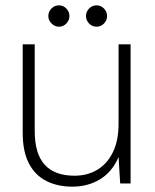

<svg xmlns="http://www.w3.org/2000/svg" viewBox="-20 -687 581 719"><path d="M251 12Q196 12 154 -9Q112 -30 88.5 -74.5Q65 -119 65 -190V-521H110V-197Q110 -111 147.5 -70Q185 -29 259 -29Q307 -29 344 -51Q381 -73 402.5 -116.5Q424 -160 424 -224V-521H469V0H430L424 -99Q400 -43 354.5 -15.5Q309 12 251 12ZM201 -587Q185 -587 173 -599Q161 -611 161 -627Q161 -643 172.5 -655Q184 -667 201 -667Q217 -667 228.5 -655Q240 -643 240 -627Q240 -611 228.5 -599Q217 -587 201 -587ZM342 -587Q325 -587 313.5 -599Q302 -611 302 -627Q302 -643 313.5 -655Q325 -667 342 -667Q358 -667 369.5 -655Q381 -643 381 -627Q381 -611 369.5 -599Q358 -587 342 -587Z"/></svg>

Font: DM Sans 10pt ExtraLight
Style: Regular
Weight: 250
Version: Version 4.004;gftools[0.9.30]